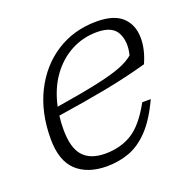

<svg xmlns="http://www.w3.org/2000/svg" viewBox="-101 -622 728 731"><g transform="rotate(-20 263.0 -256.0)"><path d="M456.5 -173.5Q422.5 -100.5 384.5 -60.8Q346.5 -21 303.8 -5.5Q261 10 213.5 10Q135.5 10 91 -31.2Q46.5 -72.5 46.5 -161.5Q46.5 -267.5 87.2 -349Q128 -430.5 199.5 -476.2Q271 -522 363 -522Q433.5 -522 467 -490.2Q500.5 -458.5 500.5 -404Q500.5 -358.5 477.5 -307Q397.5 -284.5 307.8 -267.2Q218 -250 108 -233.5Q104.5 -206.5 104.5 -178Q104.5 -104 134 -70.8Q163.5 -37.5 224 -37.5Q285.5 -37.5 332.2 -66.2Q379 -95 422 -173.5ZM350.5 -483.5Q294 -483.5 245.5 -457.8Q197 -432 162.5 -383.8Q128 -335.5 113.5 -267.5Q222.5 -285 286.2 -299Q350 -313 384 -326.8Q418 -340.5 437.5 -357.5Q450.5 -409 431.8 -446.2Q413 -483.5 350.5 -483.5Z"/></g></svg>

Font: Newsreader Caption Light
Style: Italic
Weight: 300
Italic angle: -17°
Designer: Hugues Gentile
Foundry: Production Type
Version: Version 1.001